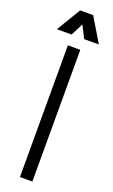

<svg xmlns="http://www.w3.org/2000/svg" viewBox="-179 -922 564 959"><g transform="rotate(20 102.5 -442.5)"><path d="M70 0V-700H136V0ZM68 -885H134L69 -757H-9ZM137 -885 214 -757H136L71 -885Z"/></g></svg>

Font: Akshar Light
Style: Regular
Weight: 300
Designer: Tall Chai
Foundry: Tall Chai
Version: Version 1.100